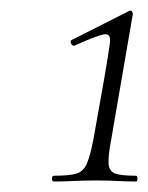

<svg xmlns="http://www.w3.org/2000/svg" viewBox="-20 -749 282 366"><path d="M83 -403Q79 -403 79 -408.5Q79 -414 83 -414Q112 -414 125.5 -418Q139 -422 145.5 -437Q152 -452 158 -483L179 -601Q187 -648 189.5 -667Q192 -686 178 -683.5Q164 -681 122 -662Q118 -661 115.5 -666Q113 -671 117 -673L226 -728Q230 -730 232 -726.5Q234 -723 233 -721L192 -483Q186 -452 187 -437Q188 -422 200 -418Q212 -414 239 -414Q242 -414 242 -408.5Q242 -403 239 -403Q223 -403 204.5 -404Q186 -405 164 -405Q142 -405 120.5 -404Q99 -403 83 -403Z"/></svg>

Font: Cormorant Garamond Light Light
Style: Italic
Weight: 300
Italic angle: -10°
Version: Version 4.001